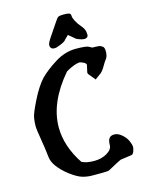

<svg xmlns="http://www.w3.org/2000/svg" viewBox="-132 -959 817 1064"><g transform="rotate(-15 276.5 -426.5)"><path d="M333 -762.2 310.5 -740.2Q306.6 -731.4 275.4 -718.8Q254.9 -710 243.2 -710Q218.3 -710 218.3 -734.9Q218.3 -747.1 246.1 -786.9Q273.9 -826.7 287.4 -848.1Q300.8 -869.6 308.8 -873.8Q316.9 -877.9 339.8 -877.9Q362.8 -877.9 371.3 -874.5Q379.9 -871.1 379.9 -859.1Q379.9 -847.2 390.6 -827.1Q401.4 -807.1 417.5 -788.8Q433.6 -770.5 436.5 -752.9Q438 -743.2 438 -736.8Q438 -730.5 436.5 -727.5Q431.2 -716.8 416 -716.8Q399.4 -716.8 372.1 -729.5ZM484.9 -657.7Q484.9 -657.7 489.7 -656.2Q494.6 -655.3 504.4 -647.9Q512.7 -641.6 512.7 -620.6Q512.7 -617.7 512.7 -614.3V-613.8Q510.7 -589.4 502 -578.9Q493.2 -568.4 477.5 -541Q461.9 -513.7 443.8 -502.9L418 -483.9L385.3 -523.9L384.3 -525.4Q382.8 -529.3 382.8 -533.7L392.1 -574.7Q392.1 -583.5 377 -591.1Q361.8 -598.6 354.5 -598.6L337.4 -595.7Q305.2 -585.9 275.9 -567.9Q151.4 -422.9 151.4 -279.8Q151.4 -171.4 223.1 -63.5Q251 -49.8 293.7 -49.8Q336.4 -49.8 367.9 -68.6Q399.4 -87.4 399.4 -112.5Q399.4 -137.7 408.2 -150.4Q417 -163.1 438.5 -163.1Q460 -163.1 481.9 -143.6Q503.9 -124 512.7 -102.1Q521.5 -80.1 521.5 -70.8Q521.5 -61.5 516.1 -45.4Q510.7 -29.3 501 -27.8Q468.8 -23.4 436.5 -18.6Q428.7 -16.1 359.9 21.5Q353 25.4 321 25.4Q289.1 25.4 261.2 25.4Q233.4 25.4 205.6 17.1Q177.7 8.8 136.2 -22.5Q60.1 -83 54.4 -135.3Q48.8 -187.5 39.1 -244.1Q29.3 -300.8 29.3 -321.3Q29.3 -341.8 33.2 -366.9Q37.1 -392.1 71.8 -461.2Q106.4 -530.3 141.6 -568.4Q179.7 -606.4 236.8 -641.6Q293.9 -676.8 355.2 -676.8Q416.5 -676.8 429.9 -668Q443.4 -659.2 450.2 -659.2H463.9Z"/></g></svg>

Font: Drukaatie burti
Style: Demi
Weight: 600
Version: Version 0.14